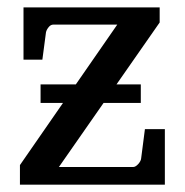

<svg xmlns="http://www.w3.org/2000/svg" viewBox="-20 -502 502 522"><path d="M362.8 -222.2H90.3V-272.5H362.8ZM428.2 0H34.2V-53.2L298.8 -435.1H125Q117.7 -435.1 112.1 -428Q106.4 -420.9 105 -414.1L95.2 -339.8H43.9V-481.9H414.1V-440.9L140.1 -47.9H341.8Q348.6 -47.9 356 -56.2Q363.3 -64.5 363.8 -71.8L374 -150.9H428.2Z"/></svg>

Font: Charis
Style: Regular
Weight: 400
Designer: Walt Agee, Miriam Martin, Annie Olsen, Victor Gaultney, Lorna Priest, Alan Ward, Bob Hallissy, Martin Hosken, Sharon Cor
Foundry: SIL Global
Version: Version 7.000